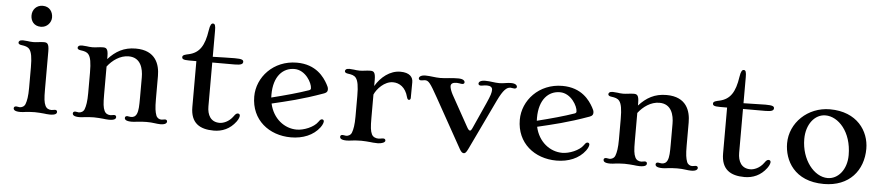

<svg xmlns="http://www.w3.org/2000/svg" viewBox="-43 -1023 6086 1321"><g transform="rotate(5 2999.5 -362.0)"><path d="M207 -596.2C250 -596.2 278.3 -632.3 278.3 -666.5C278.3 -704.6 255.9 -741.2 208 -741.2C165 -741.2 136.2 -709.5 136.2 -668C136.2 -633.3 156.7 -596.2 207 -596.2ZM69.8 -22C69.8 -12.2 77.1 0 116.2 0C129.9 0 140.6 -1.5 153.8 -3.4C163.6 -4.9 196.8 -7.3 216.8 -7.3C236.3 -7.3 265.6 -4.9 280.8 -3.4C292.5 -2.4 301.8 0 320.8 0C360.4 0 369.1 -10.7 369.1 -22C369.1 -31.2 363.3 -35.6 353.5 -35.6C349.1 -35.6 344.7 -34.7 340.8 -33.7C336.9 -32.7 333.5 -32.2 329.6 -32.2C311.5 -32.2 295.4 -39.1 286.6 -57.6C275.9 -80.1 272.9 -106.4 272.9 -169.9V-433.1C272.9 -488.3 258.3 -492.7 236.8 -492.7C223.6 -492.7 211.4 -491.2 199.7 -489.7C187.5 -488.3 175.8 -486.8 163.6 -486.8C144 -486.8 137.2 -488.8 125.5 -490.2C114.3 -491.7 100.1 -492.7 92.8 -492.7C69.3 -492.7 63.5 -482.9 63.5 -475.1C63.5 -463.4 75.7 -460.4 86.4 -459C109.9 -455.6 128.9 -452.1 141.6 -435.5C156.2 -416.5 163.1 -380.4 163.1 -312V-169.9C163.1 -113.3 157.2 -80.6 148.4 -57.6C141.6 -39.6 124 -32.2 109.9 -32.2C106 -32.2 101.6 -33.2 97.2 -34.2C93.3 -35.2 89.4 -35.6 85.9 -35.6C76.7 -35.6 69.8 -31.2 69.8 -22Z M478 -22C478 -12.2 485.4 0 524.4 0C538.1 0 548.8 -1.5 562 -3.4C571.8 -4.9 605 -7.3 625 -7.3C644.5 -7.3 673.8 -4.9 689 -3.4C700.7 -2.4 710 0 729 0C768.6 0 777.3 -10.7 777.3 -22C777.3 -31.2 771.5 -35.6 761.7 -35.6C757.3 -35.6 752.9 -34.7 749 -33.7C745.1 -32.7 741.7 -32.2 737.8 -32.2C719.7 -32.2 703.6 -39.1 694.8 -57.6C684.1 -80.1 681.2 -106.4 681.2 -169.9V-363.3C715.3 -407.7 767.6 -446.3 827.1 -446.3C911.1 -446.3 929.2 -369.6 929.2 -310.5V-169.9C929.2 -113.3 928.2 -80.6 918 -57.6C909.2 -38.1 895 -32.2 878.9 -32.2C874.5 -32.2 869.6 -32.7 865.7 -33.7C862.3 -34.2 857.4 -35.6 853.5 -35.6C843.8 -35.6 837.4 -31.2 837.4 -22C837.4 -12.2 844.7 0 886.2 0C897.9 0 907.2 -1 924.8 -3.4C940.4 -5.4 969.2 -7.3 988.3 -7.3C1009.8 -7.3 1029.8 -5.9 1045.9 -3.4C1055.7 -2 1072.3 0 1084.5 0C1119.6 0 1128.9 -12.2 1128.9 -22.5C1128.9 -30.8 1122.6 -35.6 1113.8 -35.6C1109.9 -35.6 1105 -34.7 1100.6 -33.7C1096.2 -32.7 1092.3 -32.2 1088.4 -32.2C1074.7 -32.2 1058.6 -40 1052.2 -57.6C1043.5 -81.1 1039.1 -106.4 1039.1 -169.9V-329.1C1039.1 -406.7 1010.7 -503.9 871.1 -503.9C789.1 -503.9 732.4 -470.7 681.2 -414.6V-433.1C681.2 -488.3 666.5 -492.7 645 -492.7C631.8 -492.7 619.6 -491.2 607.9 -489.7C595.7 -488.3 584 -486.8 571.8 -486.8C552.2 -486.8 545.4 -488.8 533.7 -490.2C522.5 -491.7 508.3 -492.7 501 -492.7C477.5 -492.7 471.7 -482.9 471.7 -475.1C471.7 -463.4 483.9 -460.4 494.6 -459C518.1 -455.6 537.1 -452.1 549.8 -435.5C564.5 -416.5 571.3 -380.4 571.3 -312V-169.9C571.3 -113.3 565.4 -80.6 556.6 -57.6C549.8 -39.6 532.2 -32.2 518.1 -32.2C514.2 -32.2 509.8 -33.2 505.4 -34.2C501.5 -35.2 497.6 -35.6 494.1 -35.6C484.9 -35.6 478 -31.2 478 -22Z M1293.5 -137.2C1293.5 -26.9 1356.4 11.7 1454.1 11.7C1511.7 11.7 1565.9 -10.3 1606 -64.5C1621.1 -85 1624 -100.1 1624 -106C1624 -115.2 1618.2 -120.1 1609.4 -120.1C1600.1 -120.1 1592.8 -113.8 1583 -99.6C1553.2 -57.1 1512.2 -44.9 1489.3 -44.9C1427.2 -44.9 1403.3 -92.8 1403.3 -151.4V-454.1H1558.6C1603.5 -454.1 1615.2 -462.9 1615.2 -477.1C1615.2 -490.7 1604 -497.1 1554.7 -497.1C1523.9 -497.1 1454.6 -495.1 1403.3 -493.7V-672.9C1403.3 -708 1399.4 -721.7 1385.3 -721.7C1374.5 -721.7 1365.7 -711.4 1359.9 -672.4C1344.2 -564.9 1310.1 -514.2 1239.3 -497.6C1215.3 -492.2 1194.3 -488.8 1194.3 -473.6C1194.3 -460.4 1203.1 -454.1 1242.7 -454.1H1293.5Z M1711.4 -246.6C1711.4 -85 1835.4 11.7 1986.8 11.7C2068.4 11.7 2141.6 -17.1 2185.1 -75.7C2200.7 -97.2 2203.1 -111.8 2203.1 -117.7C2203.1 -125 2197.8 -130.4 2190.4 -130.4C2180.7 -130.4 2176.3 -125 2166.5 -111.3C2139.2 -71.8 2069.8 -44.9 2022 -44.9C1937.5 -44.9 1857.4 -105 1834.5 -208.5C1940.9 -233.9 2040 -255.9 2189.5 -310.1C2209.5 -317.4 2211.9 -328.1 2211.9 -339.4C2211.9 -350.6 2207.5 -360.4 2199.2 -375C2173.8 -420.9 2117.2 -503.9 1983.9 -503.9C1821.8 -503.9 1711.4 -379.9 1711.4 -246.6ZM1828.6 -249.5C1828.1 -255.9 1828.1 -262.7 1828.1 -269.5C1828.1 -398.4 1892.6 -459 1970.7 -459C2047.9 -459 2095.2 -372.6 2095.2 -336.9C2095.2 -331.1 2093.8 -325.7 2083.5 -322.3C2013.7 -297.9 1924.3 -273.4 1828.6 -249.5Z M2324.2 -22C2324.2 -12.2 2331.5 0 2370.6 0C2384.3 0 2395 -1.5 2408.2 -3.4C2418 -4.9 2451.2 -7.3 2471.2 -7.3C2490.7 -7.3 2520 -4.9 2535.2 -3.4C2546.9 -2.4 2556.2 0 2585.4 0C2614.7 0 2636.7 -10.7 2636.7 -22C2636.7 -31.2 2630.9 -36.1 2621.1 -36.1C2614.7 -36.1 2609.9 -35.2 2605 -34.2C2599.6 -33.2 2594.2 -32.2 2587.9 -32.2C2569.8 -32.2 2549.8 -39.1 2541 -57.6C2530.3 -80.1 2527.3 -106.4 2527.3 -169.9V-331.5C2544.9 -371.6 2595.2 -427.2 2654.3 -427.2C2697.8 -427.2 2741.7 -400.9 2758.8 -334C2762.7 -319.3 2768.1 -315.9 2773.9 -315.9C2779.8 -315.9 2785.2 -321.8 2785.2 -330.1L2786.1 -438.5C2786.6 -474.1 2762.7 -503.9 2698.7 -503.9C2626.5 -503.9 2564.5 -453.1 2527.3 -390.1V-433.1C2527.3 -488.3 2512.7 -492.7 2491.2 -492.7C2478 -492.7 2465.8 -491.2 2454.1 -489.7C2441.9 -488.3 2430.2 -486.8 2418 -486.8C2398.4 -486.8 2391.6 -488.8 2379.9 -490.2C2368.7 -491.7 2354.5 -492.7 2347.2 -492.7C2323.7 -492.7 2317.9 -482.9 2317.9 -475.1C2317.9 -463.4 2330.1 -460.4 2340.8 -459C2364.3 -455.6 2383.3 -452.1 2396 -435.5C2410.6 -416.5 2417.5 -380.4 2417.5 -312V-169.9C2417.5 -113.3 2411.6 -80.6 2402.8 -57.6C2396 -39.6 2378.4 -32.2 2364.3 -32.2C2360.4 -32.2 2356 -33.2 2351.6 -34.2C2347.7 -35.2 2343.8 -35.6 2340.3 -35.6C2331.1 -35.6 2324.2 -31.2 2324.2 -22Z M3151.9 -9.8C3163.1 10.3 3171.4 16.6 3181.6 16.6C3189 16.6 3196.8 12.7 3209.5 -13.7L3376 -362.8C3413.6 -441.4 3437.5 -460.4 3462.9 -460.4C3467.8 -460.4 3472.7 -459.5 3477.1 -458.5C3481.4 -457.5 3485.8 -457 3490.2 -457C3499 -457 3505.9 -462.4 3505.9 -469.2C3505.9 -481.9 3492.7 -492.7 3464.4 -492.7C3452.6 -492.7 3439.9 -491.7 3426.8 -489.3C3414.1 -486.8 3395.5 -484.9 3382.8 -484.9C3365.7 -484.9 3350.6 -486.8 3335.4 -488.8C3319.8 -490.7 3304.2 -492.7 3285.6 -492.7C3254.9 -492.7 3240.7 -482.4 3240.7 -469.2C3240.7 -462.4 3246.6 -457 3256.3 -457C3262.7 -457 3268.6 -458 3274.4 -459C3280.8 -460 3287.1 -461.4 3300.8 -461.4C3322.8 -461.4 3337.4 -452.6 3337.4 -435.1C3337.4 -415 3331.5 -395 3307.1 -340.3L3226.6 -161.6C3220.2 -147.5 3215.3 -142.1 3210.9 -142.1C3204.1 -142.1 3198.2 -147.9 3189.5 -163.6L3069.8 -378.9C3060.1 -397 3050.8 -421.4 3050.8 -435.1C3050.8 -451.7 3062.5 -461.4 3091.8 -461.4C3098.1 -461.4 3104.5 -460.4 3109.9 -459.5C3116.7 -458.5 3122.6 -457 3128.9 -457C3139.2 -457 3144.5 -462.4 3144.5 -469.2C3144.5 -480 3134.3 -492.7 3099.6 -492.7C3076.2 -492.7 3059.1 -491.7 3035.6 -489.3C3012.2 -486.8 2994.6 -484.9 2974.6 -484.9C2957 -484.9 2939.9 -486.8 2923.3 -488.8C2906.7 -490.7 2890.1 -492.7 2873.5 -492.7C2843.3 -492.7 2828.6 -481.9 2828.6 -469.2C2828.6 -462.4 2835 -457 2844.2 -457C2849.1 -457 2853.5 -457.5 2857.4 -458.5C2862.3 -459.5 2866.7 -460.4 2871.6 -460.4C2897 -460.4 2908.7 -445.8 2962.9 -348.6Z M3545.4 -246.6C3545.4 -85 3669.4 11.7 3820.8 11.7C3902.3 11.7 3975.6 -17.1 4019 -75.7C4034.7 -97.2 4037.1 -111.8 4037.1 -117.7C4037.1 -125 4031.7 -130.4 4024.4 -130.4C4014.6 -130.4 4010.3 -125 4000.5 -111.3C3973.1 -71.8 3903.8 -44.9 3856 -44.9C3771.5 -44.9 3691.4 -105 3668.5 -208.5C3774.9 -233.9 3874 -255.9 4023.4 -310.1C4043.5 -317.4 4045.9 -328.1 4045.9 -339.4C4045.9 -350.6 4041.5 -360.4 4033.2 -375C4007.8 -420.9 3951.2 -503.9 3817.9 -503.9C3655.8 -503.9 3545.4 -379.9 3545.4 -246.6ZM3662.6 -249.5C3662.1 -255.9 3662.1 -262.7 3662.1 -269.5C3662.1 -398.4 3726.6 -459 3804.7 -459C3881.8 -459 3929.2 -372.6 3929.2 -336.9C3929.2 -331.1 3927.7 -325.7 3917.5 -322.3C3847.7 -297.9 3758.3 -273.4 3662.6 -249.5Z M4143.6 -22C4143.6 -12.2 4150.9 0 4189.9 0C4203.6 0 4214.4 -1.5 4227.5 -3.4C4237.3 -4.9 4270.5 -7.3 4290.5 -7.3C4310.1 -7.3 4339.4 -4.9 4354.5 -3.4C4366.2 -2.4 4375.5 0 4394.5 0C4434.1 0 4442.9 -10.7 4442.9 -22C4442.9 -31.2 4437 -35.6 4427.2 -35.6C4422.9 -35.6 4418.5 -34.7 4414.6 -33.7C4410.6 -32.7 4407.2 -32.2 4403.3 -32.2C4385.3 -32.2 4369.1 -39.1 4360.4 -57.6C4349.6 -80.1 4346.7 -106.4 4346.7 -169.9V-363.3C4380.9 -407.7 4433.1 -446.3 4492.7 -446.3C4576.7 -446.3 4594.7 -369.6 4594.7 -310.5V-169.9C4594.7 -113.3 4593.8 -80.6 4583.5 -57.6C4574.7 -38.1 4560.5 -32.2 4544.4 -32.2C4540 -32.2 4535.2 -32.7 4531.2 -33.7C4527.8 -34.2 4522.9 -35.6 4519 -35.6C4509.3 -35.6 4502.9 -31.2 4502.9 -22C4502.9 -12.2 4510.3 0 4551.8 0C4563.5 0 4572.8 -1 4590.3 -3.4C4606 -5.4 4634.8 -7.3 4653.8 -7.3C4675.3 -7.3 4695.3 -5.9 4711.4 -3.4C4721.2 -2 4737.8 0 4750 0C4785.2 0 4794.4 -12.2 4794.4 -22.5C4794.4 -30.8 4788.1 -35.6 4779.3 -35.6C4775.4 -35.6 4770.5 -34.7 4766.1 -33.7C4761.7 -32.7 4757.8 -32.2 4753.9 -32.2C4740.2 -32.2 4724.1 -40 4717.8 -57.6C4709 -81.1 4704.6 -106.4 4704.6 -169.9V-329.1C4704.6 -406.7 4676.3 -503.9 4536.6 -503.9C4454.6 -503.9 4397.9 -470.7 4346.7 -414.6V-433.1C4346.7 -488.3 4332 -492.7 4310.5 -492.7C4297.4 -492.7 4285.2 -491.2 4273.4 -489.7C4261.2 -488.3 4249.5 -486.8 4237.3 -486.8C4217.8 -486.8 4210.9 -488.8 4199.2 -490.2C4188 -491.7 4173.8 -492.7 4166.5 -492.7C4143.1 -492.7 4137.2 -482.9 4137.2 -475.1C4137.2 -463.4 4149.4 -460.4 4160.2 -459C4183.6 -455.6 4202.6 -452.1 4215.3 -435.5C4230 -416.5 4236.8 -380.4 4236.8 -312V-169.9C4236.8 -113.3 4231 -80.6 4222.2 -57.6C4215.3 -39.6 4197.8 -32.2 4183.6 -32.2C4179.7 -32.2 4175.3 -33.2 4170.9 -34.2C4167 -35.2 4163.1 -35.6 4159.7 -35.6C4150.4 -35.6 4143.6 -31.2 4143.6 -22Z M4959 -137.2C4959 -26.9 5022 11.7 5119.6 11.7C5177.2 11.7 5231.4 -10.3 5271.5 -64.5C5286.6 -85 5289.6 -100.1 5289.6 -106C5289.6 -115.2 5283.7 -120.1 5274.9 -120.1C5265.6 -120.1 5258.3 -113.8 5248.5 -99.6C5218.8 -57.1 5177.7 -44.9 5154.8 -44.9C5092.8 -44.9 5068.8 -92.8 5068.8 -151.4V-454.1H5224.1C5269 -454.1 5280.8 -462.9 5280.8 -477.1C5280.8 -490.7 5269.5 -497.1 5220.2 -497.1C5189.5 -497.1 5120.1 -495.1 5068.8 -493.7V-672.9C5068.8 -708 5064.9 -721.7 5050.8 -721.7C5040 -721.7 5031.2 -711.4 5025.4 -672.4C5009.8 -564.9 4975.6 -514.2 4904.8 -497.6C4880.9 -492.2 4859.9 -488.8 4859.9 -473.6C4859.9 -460.4 4868.7 -454.1 4908.2 -454.1H4959Z M5391.6 -245.6C5391.6 -128.9 5462.4 11.7 5667.5 11.7C5843.3 11.7 5938 -105.5 5938 -254.9C5938 -376 5854 -503.9 5665.5 -503.9C5512.2 -503.9 5391.6 -386.7 5391.6 -245.6ZM5506.8 -285.2C5506.8 -387.2 5564.9 -459.5 5638.7 -459.5C5726.6 -459.5 5820.8 -362.8 5820.8 -200.7C5820.8 -99.6 5761.2 -31.2 5689.9 -31.2C5596.2 -31.2 5506.8 -142.1 5506.8 -285.2Z"/></g></svg>

Font: Stoke
Style: Light
Weight: 300
Designer: Nicole Fally
Foundry: Nicole Fally
Version: Version 1.001